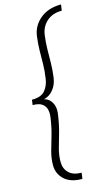

<svg xmlns="http://www.w3.org/2000/svg" viewBox="-146 -781 621 1081"><g transform="rotate(-15 165.0 -240.0)"><path d="M29 -224Q66 -224 84 -210.5Q102 -197 107 -176Q112 -155 108 -130Q100 -73 86.5 -28.5Q73 16 62.5 55Q52 94 52 133Q52 183 88 216.5Q124 250 192 250L197 215Q149 215 123.5 190.5Q98 166 98 126Q98 88 108.5 49.5Q119 11 132 -33.5Q145 -78 153 -135Q161 -183 138 -214Q115 -245 62 -243L63 -235Q116 -235 146 -265Q176 -295 183 -342Q189 -387 189.5 -426.5Q190 -466 190.5 -505.5Q191 -545 197 -589Q204 -636 237.5 -665.5Q271 -695 325 -695L330 -730Q255 -730 208 -691Q161 -652 153 -594Q147 -550 146.5 -510.5Q146 -471 145.5 -431.5Q145 -392 138 -347Q133 -310 110.5 -282Q88 -254 33 -254Z"/></g></svg>

Font: Brygada 1918
Style: Italic
Weight: 400
Italic angle: -8°
Designer: Mateusz Machalski | Borys Kosmynka | Przemek Hoffer
Foundry: NIEPODLEGLA 2018
Version: Version 3.006